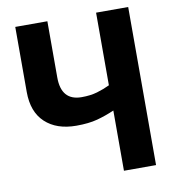

<svg xmlns="http://www.w3.org/2000/svg" viewBox="-81 -784 761 854"><g transform="rotate(-10 300.0 -357.0)"><path d="M555 0V-714H410V-386Q383 -373 352.5 -364Q322 -355 282 -355Q190 -355 190 -460V-714H45V-420Q45 -330 96.5 -282Q148 -234 237 -234Q293 -234 332 -244.5Q371 -255 410 -272V0Z"/></g></svg>

Font: Noto Sans Mono UI
Style: Bold
Weight: 700
Designer: Monotype Design team
Foundry: Monotype Imaging Inc.
Version: 1.000